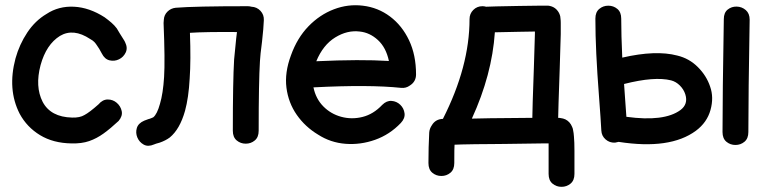

<svg xmlns="http://www.w3.org/2000/svg" viewBox="-20 -555 2983 743"><path d="M257 0Q296 1 325 -9Q354 -19 381 -38.5Q408 -58 439 -87Q455 -106 451 -125Q447 -144 432 -157Q417 -170 397 -170Q377 -170 361 -151Q326 -120 307 -110Q289 -99 259 -100Q176 -102 145 -161Q115 -220 137 -303Q159 -383 212 -416Q264 -447 329 -404Q340 -398 345.5 -392Q351 -386 356 -378Q358 -374 364 -366Q369 -358 374 -348Q385 -326 404 -321.5Q423 -317 440.5 -325.5Q458 -334 466.5 -352Q475 -370 464 -392Q463 -395 456.5 -405Q450 -415 443 -426.5Q436 -438 432 -445Q423 -457 411.5 -467Q400 -477 385 -488Q326 -526 266.5 -529Q207 -532 160 -501Q116 -475 85.5 -429Q55 -383 40 -329Q8 -209 56 -115Q84 -63 135 -32Q186 -1 257 0Z M576 4Q579 3 584 1Q597 -3 598 -3Q621 -11 637 -23Q676 -55 696 -126Q710 -177 714 -251Q719 -322 715 -428Q774 -432 897 -431L894 -406Q888 -350 886 -325Q881 -241 881 -49Q881 -24 896 -11.5Q911 1 931 1Q951 1 966 -11.5Q981 -24 981 -49Q981 -238 986 -319Q987 -341 994 -394Q1000 -447 1001 -477Q1002 -498 988 -513Q974 -528 953 -529Q946 -531 939 -531Q733 -531 660 -525Q641 -523 628 -510Q615 -497 614 -479Q613 -472 613 -466Q619 -321 615 -257Q611 -193 599 -153Q588 -113 573 -101L566 -98Q564 -97 559.5 -95.5Q555 -94 554 -94Q545 -91 538 -88Q515 -78 509.5 -59.5Q504 -41 511.5 -23Q519 -5 536 4.5Q553 14 576 4Z M1531 -79Q1548 -97 1545.5 -116.5Q1543 -136 1529 -149.5Q1515 -163 1495.5 -164.5Q1476 -166 1459 -149Q1425 -113 1383 -102.5Q1341 -92 1300.5 -103Q1260 -114 1231 -143.5Q1202 -173 1193 -217H1195Q1408 -228 1532 -215Q1551 -213 1566 -224Q1590 -239 1590 -267Q1590 -342 1563 -399Q1536 -456 1489.5 -491Q1443 -526 1384 -533Q1327 -540 1272 -519Q1217 -498 1173.5 -453Q1130 -408 1106 -341Q1081 -274 1088.5 -215.5Q1096 -157 1128.5 -110.5Q1161 -64 1211 -34Q1259 -3 1317 1.5Q1375 6 1431.5 -14Q1488 -34 1531 -79ZM1204 -318Q1230 -381 1277 -410Q1324 -439 1372 -433Q1411 -429 1442.5 -400Q1474 -371 1485 -319Q1375 -326 1204 -318Z M2103 118Q2103 143 2118 155.5Q2133 168 2153 168Q2173 168 2188 155.5Q2203 143 2203 118V29Q2203 -6 2201 -27Q2200 -41 2198 -50Q2197 -58 2194 -64Q2186 -84 2168 -93Q2159 -97 2150 -98Q2147 -98 2143 -99H2140Q2140 -120 2146 -290Q2149 -385 2150 -423V-466Q2150 -476 2149 -483Q2148 -488 2148 -492Q2145 -504 2138 -513Q2129 -525 2115 -530Q2111 -531 2108 -532Q2105 -533 2102 -533H2063Q2038 -533 1988 -532Q1875 -530 1862 -529H1861Q1854 -531 1847 -531Q1826 -531 1811.5 -516.5Q1797 -502 1797 -481Q1797 -298 1694 -95Q1665 -94 1651 -70Q1642 -57 1641 -42Q1638 14 1638 76Q1638 101 1653 113.5Q1668 126 1688 126Q1708 126 1723 113.5Q1738 101 1738 76Q1738 14 1739 5Q1744 5 1766.5 4Q1789 3 1820 3Q1851 3 1882.5 2.5Q1914 2 1935 2Q2028 1 2078 0H2103V118ZM1806 -96Q1884 -266 1895 -430Q1932 -431 1990 -432Q2024 -433 2050 -433V-425Q2049 -387 2046 -294Q2040 -128 2040 -99Q1997 -99 1934 -98Q1887 -98 1806 -96Z M2360 -3Q2367 -4 2374 -6Q2573 25 2673 -49Q2716 -81 2729.5 -129.5Q2743 -178 2728 -220Q2714 -262 2680.5 -295.5Q2647 -329 2601 -340Q2518 -362 2388 -332Q2384 -420 2384 -483Q2384 -508 2369 -520.5Q2354 -533 2334 -533Q2314 -533 2299 -520.5Q2284 -508 2284 -483Q2284 -420 2287.5 -346.5Q2291 -273 2298 -182Q2305 -90 2307 -50Q2308 -29 2323.5 -15.5Q2339 -2 2360 -3ZM2404 -103Q2402 -127 2399 -173Q2396 -218 2395 -230Q2513 -260 2577 -244Q2596 -239 2611 -224Q2626 -209 2632 -190Q2644 -152 2613 -129Q2550 -83 2404 -103ZM2776 -44Q2776 -19 2791 -6.5Q2806 6 2826 6Q2846 6 2861 -6.5Q2876 -19 2876 -44Q2876 -187 2881 -479Q2881 -503 2866 -516Q2851 -529 2831 -529.5Q2811 -530 2796 -518Q2781 -506 2781 -481Q2776 -188 2776 -44Z"/></svg>

Font: Balsamiq Sans
Style: Regular
Weight: 400
Designer: Michael Angeles
Foundry: Balsamiq SRL
Version: Version 1.020; ttfautohint (v1.8.4.7-5d5b);gftools[0.9.26]